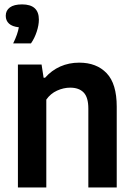

<svg xmlns="http://www.w3.org/2000/svg" viewBox="-20 -832 594 852"><path d="M59.5 -545.5H164.5L173.5 -487H180Q208.5 -519.5 247.2 -536.8Q286 -554 331.5 -554Q408.5 -554 453.2 -507.2Q498 -460.5 498 -358.5V0H372V-350Q372 -400 351.2 -421.5Q330.5 -443 291.5 -443Q262 -443 233 -429.8Q204 -416.5 185.5 -390V0H59.5ZM152.5 -745Q152.5 -720.5 143 -691.5Q133.5 -662.5 117.5 -639.5H38.5Q59 -681.5 63.5 -711Q34.5 -714 20 -727.2Q5.5 -740.5 5.5 -762Q5.5 -785.5 23.8 -799Q42 -812.5 78 -812.5Q152.5 -812.5 152.5 -745Z"/></svg>

Font: Encode Sans Semi Condensed SmBd
Style: Regular
Weight: 600
Width: 4
Designer: Multiple Designers
Foundry: Impallari Type
Version: Version 2.000